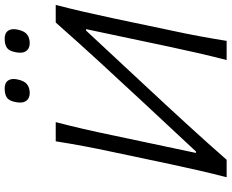

<svg xmlns="http://www.w3.org/2000/svg" viewBox="-102 -864 966 801"><g transform="rotate(-90 380.5 -463.0)"><path d="M42 0Q57.5 -60 70.2 -115.2Q83 -170.5 97 -236.5L147 -473Q161.5 -540.5 172 -596.8Q182.5 -653 192 -713H272Q256.5 -653 243.5 -597Q230.5 -541 216.5 -473L143.5 -128H149.5L362 -356Q442 -442 523.8 -531Q605.5 -620 687.5 -713H761Q745.5 -653 732.5 -596.8Q719.5 -540.5 705 -472.5L655.5 -237Q641 -170.5 630.8 -115.2Q620.5 -60 611 0H531Q546.5 -60 559.2 -115.2Q572 -170.5 586 -236.5L660 -586.5H654L438 -354.5Q339.5 -249 261.8 -164Q184 -79 115 0ZM601 -821.5Q578 -821.5 567.5 -838.2Q557 -855 565 -886.5Q570 -909 583.5 -917.5Q597 -926 620 -926Q643.5 -926 653.2 -912Q663 -898 658.5 -874.5Q652.5 -844 638 -832.8Q623.5 -821.5 601 -821.5ZM393.5 -821.5Q370 -821.5 359.5 -838.2Q349 -855 357 -886.5Q362 -909 375.5 -917.5Q389 -926 412.5 -926Q436 -926 445.5 -912Q455 -898 450.5 -874.5Q444.5 -844 430 -832.8Q415.5 -821.5 393.5 -821.5Z"/></g></svg>

Font: Commissioner Flair Light
Style: Italic
Weight: 300
Italic angle: -12°
Designer: Kostas Bartsokas
Foundry: Kostas Bartsokas
Version: Version 1.000; ttfautohint (v1.8.3)